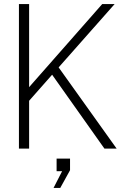

<svg xmlns="http://www.w3.org/2000/svg" viewBox="-20 -730 640 943"><path d="M73 0V-710H123V-302L482 -710H543L268 -399L553 0H493L236 -363L123 -235V0ZM243 193 285 111H258V49H324V106L276 193Z"/></svg>

Font: Geist Mono ExtraLight
Style: Regular
Weight: 200
Monospace: yes
Designer: Basement.studio, Andrés Briganti, Mateo Zaragoza
Foundry: Basement.studio, Vercel, Andrés Briganti, Guido Ferreyra, Mateo Zaragoza
Version: Version 1.500; ttfautohint (v1.8.4.7-5d5b)